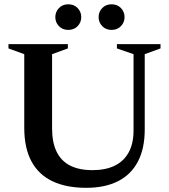

<svg xmlns="http://www.w3.org/2000/svg" viewBox="-20 -886 808 918"><path d="M618.5 -262V-627L539 -654.5V-675H747.5V-654.5L672 -627V-266.5Q672 -176 639.5 -113.8Q607 -51.5 544.5 -19.8Q482 12 392.5 12Q296 12 230 -19.8Q164 -51.5 130 -115.2Q96 -179 96 -274.5V-627L20.5 -654.5V-675H304.5V-654.5L229 -627V-272Q229 -205.5 250.5 -161Q272 -116.5 315 -94.5Q358 -72.5 422 -72.5Q485 -72.5 528.8 -94Q572.5 -115.5 595.5 -157.8Q618.5 -200 618.5 -262ZM306.5 -743Q279 -743 261.8 -761Q244.5 -779 244.5 -804Q244.5 -829.5 261.8 -847.5Q279 -865.5 306.5 -865.5Q334 -865.5 351.2 -847.5Q368.5 -829.5 368.5 -804Q368.5 -779 351.2 -761Q334 -743 306.5 -743ZM513.5 -743Q486 -743 468.8 -761Q451.5 -779 451.5 -804Q451.5 -829.5 468.8 -847.5Q486 -865.5 513.5 -865.5Q541 -865.5 558.2 -847.5Q575.5 -829.5 575.5 -804Q575.5 -779 558.2 -761Q541 -743 513.5 -743Z"/></svg>

Font: Newsreader 24pt SemiBold
Style: Regular
Weight: 600
Designer: Hugues Gentile
Foundry: Production Type
Version: Version 1.003